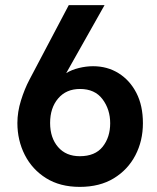

<svg xmlns="http://www.w3.org/2000/svg" viewBox="-20 -720 613 751"><path d="M292 11Q215 11 160.5 -23Q106 -57 77 -114Q48 -171 48 -239Q48 -282 62 -327Q76 -372 95 -408L249 -700H389L239 -434Q260 -447 288.5 -454Q317 -461 344 -461Q400 -461 444 -433.5Q488 -406 513.5 -356.5Q539 -307 539 -238Q539 -169 509.5 -112.5Q480 -56 425 -22.5Q370 11 292 11ZM292 -109Q352 -109 381.5 -146Q411 -183 411 -238Q411 -292 381 -332Q351 -372 293 -372Q239 -372 207.5 -335Q176 -298 176 -239Q176 -181 207 -145Q238 -109 292 -109Z"/></svg>

Font: Haskoy Bold
Style: Regular
Weight: 700
Designer: Ertekin Erdin
Foundry: Ertekin Erdin
Version: Version 1.500; ttfautohint (v1.8.3)